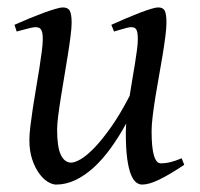

<svg xmlns="http://www.w3.org/2000/svg" viewBox="-20 -477 539 517"><path d="M476.1 -33.2Q436.5 -6.8 408.9 6.6Q381.3 20 362.8 20Q354.5 20 346.7 14.2Q338.9 8.3 332.5 -7.3Q326.2 -22.9 322.5 -50Q318.8 -77.1 318.8 -119.1Q318.8 -124.5 319.1 -131.1Q319.3 -137.7 319.8 -144.5Q299.8 -107.9 277.8 -77.6Q255.9 -47.4 231.9 -25.6Q208 -3.9 182.6 8.1Q157.2 20 130.9 20Q121.1 20 108.6 12.5Q96.2 4.9 85.2 -10.3Q74.2 -25.4 66.7 -47.9Q59.1 -70.3 59.1 -100.1Q59.1 -114.7 61.8 -137.2Q64.5 -159.7 68.4 -185.5Q72.3 -211.4 77.1 -239.3Q82 -267.1 85.9 -292.5Q89.8 -317.9 92.5 -338.4Q95.2 -358.9 95.2 -371.1Q95.2 -382.3 93.8 -388.9Q92.3 -395.5 89.6 -398.7Q86.9 -401.9 83.3 -402.8Q79.6 -403.8 75.2 -403.8Q70.8 -403.8 62.5 -401.9Q54.2 -399.9 45.9 -397.7Q37.6 -395.5 31.2 -393.8Q24.9 -392.1 24.9 -392.1L19 -410.2Q39.6 -419.4 60.3 -428Q81.1 -436.5 98.6 -442.9Q116.2 -449.2 129.6 -453.1Q143.1 -457 148.9 -457Q163.1 -457 168 -447.8Q172.9 -438.5 172.9 -416Q172.9 -401.9 169.9 -378.9Q167 -356 162.6 -328.6Q158.2 -301.3 153.3 -272Q148.4 -242.7 144 -215.3Q139.6 -188 136.7 -165Q133.8 -142.1 133.8 -127.9Q133.8 -81.1 143.8 -60.1Q153.8 -39.1 171.9 -39.1Q181.6 -39.1 197.8 -48.6Q213.9 -58.1 234.4 -79.3Q254.9 -100.6 279.1 -134.8Q303.2 -168.9 329.1 -218.8Q332.5 -241.2 336.4 -263.7Q340.3 -286.1 343.5 -306.2Q346.7 -326.2 348.9 -343Q351.1 -359.9 351.1 -371.1Q351.1 -382.3 349.9 -388.9Q348.6 -395.5 346.2 -398.7Q343.8 -401.9 340.6 -402.8Q337.4 -403.8 333 -403.8Q328.6 -403.8 321 -401.9Q313.5 -399.9 305.9 -397.7Q298.3 -395.5 292.7 -393.8Q287.1 -392.1 287.1 -392.1L279.8 -410.2Q300.3 -419.4 320.3 -428Q340.3 -436.5 357.2 -442.9Q374 -449.2 386.7 -453.1Q399.4 -457 405.8 -457Q419.4 -457 423.8 -447.8Q428.2 -438.5 428.2 -416Q428.2 -401.9 425.3 -379.2Q422.4 -356.4 418 -329.3Q413.6 -302.2 408.2 -272.7Q402.8 -243.2 398.4 -215.6Q394 -188 391.1 -164.1Q388.2 -140.1 388.2 -124Q388.2 -79.6 394.5 -58.3Q400.9 -37.1 413.1 -37.1Q425.8 -37.1 438.7 -40.3Q451.7 -43.5 469.2 -50.8L476.1 -33.2Z"/></svg>

Font: GentiumAlt
Style: Italic
Weight: 400
Italic angle: -7°
Designer: J. Victor Gaultney
Version: Version 1.02; 2005; OFL release